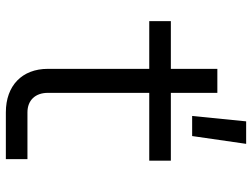

<svg xmlns="http://www.w3.org/2000/svg" viewBox="-120 -720 841 640"><g transform="rotate(90 300.0 -400.5)"><path d="M367 -621H434L460 -801H385ZM355 0H511V-72H355C315 -72 290 -98 290 -140V-478H516V-550H290V-705H210V-550H51V-478H210V-140C210 -54 266 0 355 0Z"/></g></svg>

Font: JetBrains Mono Light
Style: Regular
Weight: 336
Monospace: yes
Designer: Philipp Nurullin, Konstantin Bulenkov
Foundry: JetBrains
Version: Version 2.305